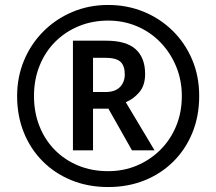

<svg xmlns="http://www.w3.org/2000/svg" viewBox="-20 -744 872 774"><path d="M274 -138V-580H407Q489 -580 527 -545.5Q565 -511 565 -446Q565 -399 541 -371.5Q517 -344 487 -332L603 -138H512L417 -306H355V-138ZM405 -373Q444 -373 463.5 -393Q483 -413 483 -444Q483 -479 465.5 -495Q448 -511 404 -511H355V-373ZM416 10Q336 10 269 -17Q202 -44 152.5 -93.5Q103 -143 76 -210Q49 -277 49 -357Q49 -433 76.5 -499.5Q104 -566 154 -616.5Q204 -667 271 -695.5Q338 -724 416 -724Q492 -724 558.5 -697Q625 -670 675.5 -620.5Q726 -571 754.5 -504Q783 -437 783 -357Q783 -277 756 -210Q729 -143 679.5 -93.5Q630 -44 563 -17Q496 10 416 10ZM416 -54Q478 -54 531.5 -76.5Q585 -99 626 -139.5Q667 -180 690 -235.5Q713 -291 713 -357Q713 -420 690.5 -475Q668 -530 628 -572Q588 -614 533.5 -637.5Q479 -661 416 -661Q352 -661 297.5 -638.5Q243 -616 202.5 -575.5Q162 -535 139.5 -479Q117 -423 117 -357Q117 -291 139 -235.5Q161 -180 201 -139.5Q241 -99 295.5 -76.5Q350 -54 416 -54Z"/></svg>

Font: Noto Sans Sinhala
Style: Regular
Weight: 400
Designer: Jelle Bosma - Monotype Design Team
Foundry: Monotype Imaging Inc.
Version: Version 2.006